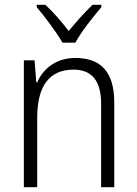

<svg xmlns="http://www.w3.org/2000/svg" viewBox="-20 -785 576 805"><path d="M242 -606H296C319 -650 371 -715 405 -755V-765H368C333 -731 300 -694 268 -655C239 -693 203 -735 170 -765H134V-755C167 -716 217 -650 242 -606ZM296 -542C215 -542 161 -497 136 -440H132L125 -532H80V0H136V-292C136 -427 189 -493 288 -493C364 -493 404 -448 404 -349V0H459V-356C459 -484 402 -542 296 -542Z"/></svg>

Font: Noto Sans Gujarati SemiCondensed Light
Style: Regular
Weight: 300
Width: 4
Designer: Jelle Bosma - Monotype Design Team, Universal Thirst
Foundry: Monotype Imaging Inc.
Version: Version 2.106